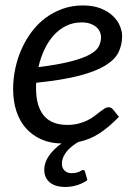

<svg xmlns="http://www.w3.org/2000/svg" viewBox="-20 -534 501 724"><path d="M292.5 107Q299 107 300.5 113L309.5 145Q294.5 156.5 272.2 163.8Q250 171 226 171Q188 171 167.5 153.5Q147 136 147 107Q147 78 165.2 52.5Q183.5 27 212 7Q169.5 6.5 135.8 -8.5Q102 -23.5 78.2 -50Q54.5 -76.5 42 -114.2Q29.5 -152 29.5 -198.5Q29.5 -237.5 37.8 -276.2Q46 -315 61.8 -350Q77.5 -385 100.2 -415Q123 -445 152.2 -466.8Q181.5 -488.5 216.8 -501Q252 -513.5 292.5 -513.5Q331 -513.5 359 -502.5Q387 -491.5 405 -474.5Q423 -457.5 431.8 -437Q440.5 -416.5 440.5 -398Q440.5 -365 427 -337.2Q413.5 -309.5 377.5 -287.2Q341.5 -265 278.5 -248.5Q215.5 -232 116.5 -222Q116 -216.5 116 -211V-200.5Q116 -133.5 145.2 -98.2Q174.5 -63 233.5 -63Q257.5 -63 276.2 -68Q295 -73 309.8 -80.2Q324.5 -87.5 335.8 -96.2Q347 -105 356.5 -112.2Q366 -119.5 374 -124.5Q382 -129.5 390 -129.5Q399 -129.5 406.5 -121L428.5 -93.5Q390 -53.5 353.5 -30.2Q317 -7 275 1.5Q264.5 7.5 253.8 15.8Q243 24 234 34.2Q225 44.5 219.2 57Q213.5 69.5 213.5 83.5Q213.5 99.5 223.5 109.2Q233.5 119 249.5 119Q260 119 267.2 117.2Q274.5 115.5 279.5 113.2Q284.5 111 287.2 109Q290 107 292.5 107ZM287.5 -449.5Q256 -449.5 229.5 -436.5Q203 -423.5 182.5 -400.8Q162 -378 147.5 -347.2Q133 -316.5 125 -281Q202 -290.5 248.5 -302.8Q295 -315 320 -329.2Q345 -343.5 353 -360Q361 -376.5 361 -394.5Q361 -403.5 357 -413.2Q353 -423 344.2 -431Q335.5 -439 321.5 -444.2Q307.5 -449.5 287.5 -449.5Z"/></svg>

Font: Lato TR
Style: Italic
Weight: 400
Italic angle: -12°
Designer: Lukasz Dziedzic
Foundry: tyPoland Lukasz Dziedzic
Version: Version 1.104 2013